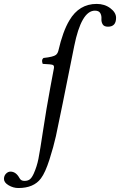

<svg xmlns="http://www.w3.org/2000/svg" viewBox="-86 -718 607 971"><path d="M-33.2 149.9Q-5.4 149.9 12.2 182.1Q20 197.3 38.1 196.8Q54.2 196.8 64.5 189.2Q74.7 181.6 84.5 160.2Q100.6 124.5 108.4 85Q116.2 45.4 132.1 -59.8Q147.9 -165 168.5 -275.9L186.5 -372.1Q188.5 -383.3 184.1 -387.5Q179.7 -391.6 166 -392.6L129.9 -395Q122.1 -416 133.8 -424.8Q184.1 -430.2 196.8 -440.4Q205.6 -447.8 209 -460.9Q231.9 -560.1 265.1 -615.2Q314 -698.2 402.8 -698.2Q442.9 -698.2 471.9 -676.5Q501 -654.8 501 -627.9Q501 -583 460 -583Q439.9 -583 432.9 -595.5Q425.8 -607.9 427 -623.5Q428.2 -639.2 421.1 -651.6Q414.1 -664.1 394 -664.1Q325.2 -664.1 289.1 -483.9L231 -194.8Q208.5 -82.5 196.8 -29.5Q185.1 23.4 164.1 89.1Q143.1 154.8 121.1 184.1Q85 232.9 6.8 232.9Q-19 232.9 -42.5 219Q-65.9 205.1 -65.9 187Q-65.9 170.9 -55.7 160.4Q-45.4 149.9 -33.2 149.9Z"/></svg>

Font: Linux Libertine
Style: Italic
Weight: 400
Italic angle: -12°
Designer: Philipp H. Poll
Foundry: Philipp H. Poll
Version: Version 5.1.6 ; ttfautohint (v0.9)